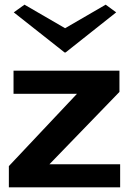

<svg xmlns="http://www.w3.org/2000/svg" viewBox="-20 -803 557 823"><path d="M18 0V-91L310 -401H38V-500H492V-409L192 -99H495V0ZM85 -783 259 -682 433 -783 478 -750 261 -578H257L39 -750Z"/></svg>

Font: Panamera
Style: Bold
Weight: 700
Designer: Bastien Sozeau
Foundry: NBR — Bastien Sozeau
Version: Version 3.002; ttfautohint (v1.8.4.7-5d5b);gftools[0.9.33]